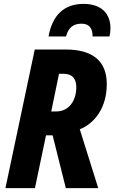

<svg xmlns="http://www.w3.org/2000/svg" viewBox="-20 -969 589 989"><path d="M230 -781H320C333 -831 362 -847 400 -847C440 -847 457 -823 457 -781H544C547 -795 549 -809 549 -824C549 -894 507 -949 410 -949C309 -949 249 -889 230 -781ZM244 -395 284 -589H307C352 -589 373 -564 373 -520C373 -449 334 -395 270 -395ZM8 0H160L217 -272H251L319 0H486L391 -303C468 -334 530 -414 530 -536C530 -655 457 -714 318 -714H159Z"/></svg>

Font: Noto Sans Display SemiCondensed Extra
Style: Italic
Weight: 800
Width: 4
Italic angle: -12°
Designer: Monotype Design Team
Foundry: Monotype Imaging Inc.
Version: Version 1.900